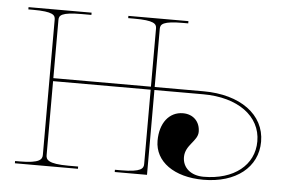

<svg xmlns="http://www.w3.org/2000/svg" viewBox="-43 -578 950 637"><g transform="rotate(5 432.5 -260.0)"><path d="M27.5 -520V-512.5H42.5C111 -512.5 117.5 -501 117.5 -486.5V-36C117.5 -21.5 111 -7.5 42.5 -7.5H27.5V0H237.5V-7.5H205C136.5 -7.5 130 -21.5 130 -36V-282.5H455V-35C455 -20.5 448.5 -7.5 380 -7.5H360V0H467.5V-282.5H630C745.5 -282.5 822.5 -226.5 822.5 -142.5C822.5 -63 755.5 -10 655 -10C612.5 -10 584.5 -34 584.5 -69.5C584.5 -110 626 -126 626 -157C626 -191 603 -214 569 -214C523 -214 492.5 -175 492.5 -116C492.5 -46.5 557.5 0 655 0C763 0 835 -57 835 -142.5C835 -232.5 753 -292.5 630 -292.5H467.5V-486.5C467.5 -502 476.5 -512.5 542.5 -512.5H560V-520H360V-512.5H380C446 -512.5 455 -502 455 -486.5V-292.5H130V-486.5C130 -501 136.5 -512.5 205 -512.5H237.5V-520Z"/></g></svg>

Font: ZnikomitNo24
Style: Regular
Weight: 500
Designer: gluk
Foundry: gluk
Version: Version 0.55